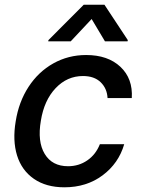

<svg xmlns="http://www.w3.org/2000/svg" viewBox="-20 -787 608 818"><path d="M254.3 11Q176.5 11 124.5 -25Q72.4 -61.1 52.7 -124.6Q33 -188.2 46.9 -270.2Q60 -353 101.7 -417.1Q143.5 -481.2 207.2 -516.9Q271 -552.6 346.9 -552.6Q439.6 -552.6 493.1 -502.3Q546.5 -452.1 541.5 -369.3H438.2Q436.1 -410.2 408.9 -436.6Q381.7 -463.1 333.5 -463.1Q266 -463.1 217 -411.4Q168 -359.7 154.1 -272.7Q138.8 -183.6 170.5 -131.2Q202.1 -78.8 269.9 -78.8Q315.7 -78.8 351.9 -103.7Q388.1 -128.6 405.5 -172.6H509.2Q485.4 -90.9 417.1 -40Q348.7 11 254.3 11ZM281.2 -610.8H185.4L186.4 -616.1L336.6 -766.7H425.1L524.5 -616.1L523.4 -610.8H427.2L370.4 -706Z"/></svg>

Font: Karasuma Gothic
Style: Medium Italic
Weight: 500
Italic angle: 9.39998°
Designer: Rasmus Andersson / Ryoko Nishizuka
Foundry: Genbu
Version: Version 1.00